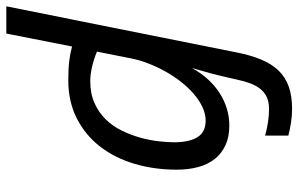

<svg xmlns="http://www.w3.org/2000/svg" viewBox="-199 -549 936 602"><g transform="rotate(90 269.0 -248.0)"><path d="M132.3 -521.5Q141.1 -566.4 154.8 -599.1Q168.5 -631.8 189.2 -653.3Q210 -674.8 239.3 -685.3Q268.6 -695.8 309.1 -695.8Q330.1 -695.8 351.3 -692.6Q372.6 -689.5 393.1 -684.1V-611.3Q349.1 -623.5 309.1 -623.5Q287.6 -623.5 272.5 -616.5Q257.3 -609.4 246.8 -596.2Q236.3 -583 229.2 -564.2Q222.2 -545.4 217.3 -522L212.4 -500Q204.6 -465.8 197.3 -438.5Q189.9 -411.1 181.2 -381.8Q196.3 -409.2 215.8 -430.9Q235.4 -452.6 258.5 -467.8Q281.7 -482.9 307.9 -491Q334 -499 361.8 -499Q397 -499 423.1 -487.1Q449.2 -475.1 466.3 -453.6Q483.4 -432.1 491.7 -401.6Q500 -371.1 500 -334Q500 -263.7 481.7 -201.9Q463.4 -140.1 427.7 -94Q392.1 -47.9 339.6 -21Q287.1 5.9 219.2 5.9Q183.6 5.9 159.4 2.9Q135.3 0 113.8 -5.9L73.2 200.2H-12.2ZM414.1 -326.2Q414.1 -373 398.2 -398.9Q382.3 -424.8 346.2 -424.8Q325.2 -424.8 304.2 -415Q283.2 -405.3 263.2 -388.2Q243.2 -371.1 225.1 -348.1Q207 -325.2 192.4 -299.1Q177.7 -272.9 167 -245.1Q156.2 -217.3 150.9 -189.9L129.9 -84Q153.3 -74.2 177.5 -68.6Q201.7 -63 222.2 -63Q262.2 -63 292 -76.7Q321.8 -90.3 343 -112.3Q364.3 -134.3 377.9 -162.6Q391.6 -190.9 399.7 -220.2Q407.7 -249.5 410.9 -277.1Q414.1 -304.7 414.1 -326.2Z"/></g></svg>

Font: Code New Roman
Style: Italic
Weight: 400
Italic angle: -11°
Monospace: yes
Designer: Sam Radian
Foundry: Code New Roman
Version: Version 1.508 October 19, 2014